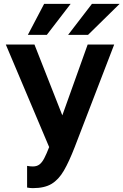

<svg xmlns="http://www.w3.org/2000/svg" viewBox="-20 -760 638 992"><path d="M150 212Q135 212 120 209V97Q135 100 150 100Q170 100 183.5 90Q197 80 208.5 58Q220 36 234 0L10 -530H158L302 -164L433 -530H570L366 0Q337 75 310 121.5Q283 168 246.5 190Q210 212 150 212ZM222 -580H124L208 -740H345ZM435 -580H332L455 -740H598Z"/></svg>

Font: Golos Text SemiBold
Style: Regular
Weight: 600
Designer: A.Korolkova, Vitaly Kuzmin
Foundry: ParaType Ltd
Version: Version 2.004